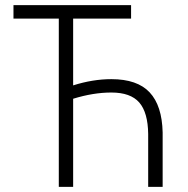

<svg xmlns="http://www.w3.org/2000/svg" viewBox="-20 -731 736 751"><path d="M492.7 -658.2H266.1V-397Q342.8 -421.4 415.5 -421.4Q517.1 -421.4 565.4 -369.6Q613.8 -317.9 616.2 -212.9V0H559.6V-207Q558.6 -291 524.7 -330.1Q490.7 -369.1 415.5 -369.1Q344.7 -369.1 266.1 -344.7V0H210V-658.2H32.7V-710.9H492.7Z"/></svg>

Font: Roboto Condensed Light
Style: Regular
Weight: 300
Designer: Google
Version: Version 2.134; 2016